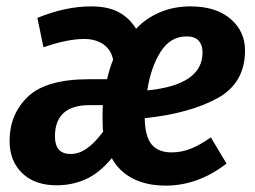

<svg xmlns="http://www.w3.org/2000/svg" viewBox="-20 -565 797 601"><path d="M406 -475Q437 -508 480.5 -526.5Q524 -545 576 -545Q656 -545 701.5 -506Q747 -467 747 -407Q747 -305 660.5 -257.5Q574 -210 433 -195Q434 -138 454.5 -113Q475 -88 517 -88Q548 -88 577 -99.5Q606 -111 640 -135L689 -53Q600 16 499 16Q439 16 396 -6Q353 -28 330 -70Q292 -24 249.5 -4.5Q207 15 157 15Q89 15 49.5 -23Q10 -61 10 -124Q10 -207 67 -262Q124 -317 259 -317H315Q324 -354 334 -378Q328 -409 304 -426Q280 -443 243 -443Q191 -443 116 -417L97 -509Q185 -545 265 -545Q317 -545 350.5 -527.5Q384 -510 406 -475ZM441 -282Q614 -299 614 -401Q614 -424 602 -437.5Q590 -451 564 -451Q513 -451 482.5 -402.5Q452 -354 441 -282ZM261 -236Q152 -236 152 -138Q152 -83 201 -83Q227 -83 251.5 -100Q276 -117 303 -153Q301 -166 301 -200Q301 -227 302 -236Z"/></svg>

Font: Fira Sans Condensed SemiBold
Style: Italic
Weight: 600
Width: 3
Italic angle: -8°
Designer: bBox Type GmbH & Carrois Corporate GbR & Edenspiekermann AG
Foundry: bBox Type GmbH & Carrois Corporate GbR & Edenspiekermann AG
Version: Version 4.301